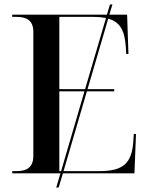

<svg xmlns="http://www.w3.org/2000/svg" viewBox="-20 -780 671 864"><path d="M35 0H252L233 64H244L263 0H585L592 -177H582L580 -144C573 -44 534 -10 427 -10H266L371 -369H494V-379H374L467 -696C519 -682 541 -644 546 -570L548 -537H558L552 -714H472L486 -760H475L461 -714H35V-704H56C103 -704 130 -685 130 -637V-79C130 -29 103 -10 56 -10H35ZM247 -379V-704H400C422 -704 441 -702 457 -699L363 -379ZM247 -10V-369H360L255 -10Z"/></svg>

Font: Noto Serif Display Medium
Style: Regular
Weight: 500
Designer: Monotype Design Team
Foundry: Monotype Imaging Inc.
Version: Version 2.009